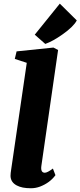

<svg xmlns="http://www.w3.org/2000/svg" viewBox="-20 -1003 433 1033"><path d="M202.6 -110.8Q197.3 -73.7 221.2 -73.7Q234.9 -73.7 264.6 -96.2L278.3 -60.5Q248.5 -19.5 195.3 1Q171.4 9.8 146.5 9.8Q121.6 9.8 103 6.1Q84.5 2.4 69.8 -5.4Q37.6 -22.5 36.6 -56.2Q36.6 -70.3 40.5 -93.8L124 -665L59.6 -686L69.3 -726.6L267.6 -747.1L292.5 -733.9ZM167 -816.4 301.8 -983.4 393.1 -893.1Q375.5 -859.4 316.4 -817.9Q264.6 -781.2 223.6 -766.6Z"/></svg>

Font: Merriweather
Style: Heavy Italic
Weight: 900
Italic angle: -7°
Designer: Eben Sorkin
Foundry: Eben Sorkin
Version: Version 1.001